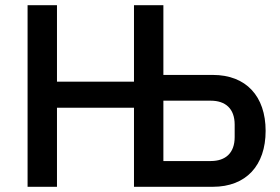

<svg xmlns="http://www.w3.org/2000/svg" viewBox="-20 -718 1078 738"><path d="M86 -698H199V-404H495V-698H608V-430H798C926 -430 1001 -348 1001 -215C1001 -82 926 0 798 0H495V-304H199V0H86ZM790 -99C847 -99 882 -130 882 -191V-239C882 -300 847 -331 790 -331H608V-99Z"/></svg>

Font: Plexus Sans Medium
Style: Regular
Weight: 500
Version: Version 2.001;PS 002.001;hotconv 1.0.70;makeotf.lib2.5.58329